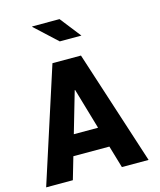

<svg xmlns="http://www.w3.org/2000/svg" viewBox="-125 -949 864 1038"><g transform="rotate(-15 306.5 -430.0)"><path d="M426.8 0 390.1 -124.5H188.5L152.3 0H2.9L209.5 -639.6H369.1L576.2 0ZM288.1 -467.8 221.7 -238.8H357.4L290.5 -467.8ZM308.1 -859.9 399.4 -743.2H278.3L154.8 -857.4L155.3 -859.9Z"/></g></svg>

Font: Yantramanav Black
Style: Regular
Weight: 900
Version: Version 1.001;PS 1.0;hotconv 1.0.72;makeotf.lib2.5.5900; ttf